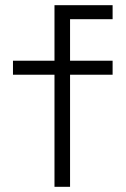

<svg xmlns="http://www.w3.org/2000/svg" viewBox="-20 -720 484 740"><path d="M190 0H250V-432H414V-486H250V-646H414V-700H190V-486H30V-432H190Z"/></svg>

Font: Meta Space Light
Style: Regular
Weight: 300
Designer: Meta Pool / Florian Karsten
Foundry: Meta Pool / Florian Karsten
Version: Version 2.000;Glyphs 3.1.1 (3137)